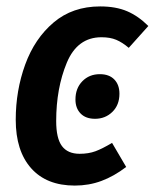

<svg xmlns="http://www.w3.org/2000/svg" viewBox="-20 -563 482 598"><path d="M442 -482 381 -414Q361 -431 342 -439Q323 -447 296 -447Q221 -447 188 -367.5Q155 -288 155 -186Q155 -132 173 -108Q191 -84 228 -84Q256 -84 277.5 -92Q299 -100 329 -118L373 -43Q335 -14 296 0.5Q257 15 213 15Q125 15 77 -39Q29 -93 29 -190Q29 -281 58.5 -362Q88 -443 147 -493Q206 -543 292 -543Q341 -543 376 -528Q411 -513 442 -482ZM215 -253Q215 -288 236.5 -310Q258 -332 291 -332Q320 -332 336 -315.5Q352 -299 352 -271Q352 -236 330 -214.5Q308 -193 276 -193Q247 -193 231 -209.5Q215 -226 215 -253Z"/></svg>

Font: Fira Sans Extra Condensed Medium
Style: Italic
Weight: 500
Width: 3
Italic angle: -8°
Designer: Carrois Corporate & Edenspiekermann AG
Foundry: Carrois Corporate GbR & Edenspiekermann AG
Version: Version 4.203